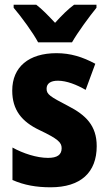

<svg xmlns="http://www.w3.org/2000/svg" viewBox="-20 -786 462 816"><path d="M142 -606H286C310 -648 359 -715 390 -753V-766H295C268 -746 244 -722 214 -689C184 -721 159 -747 134 -766H38V-753C69 -717 121 -646 142 -606ZM391 -165C391 -252 345 -297 269 -336C192 -376 178 -385 178 -409C178 -431 195 -443 226 -443C263 -443 306 -426 344 -404L385 -515C331 -544 280 -560 220 -560C103 -560 32 -502 32 -401C32 -319 72 -269 148 -233C228 -195 242 -180 242 -156C242 -128 223 -115 184 -115C136 -115 78 -134 33 -159V-21C83 1 135 10 195 10C323 10 391 -53 391 -165Z"/></svg>

Font: Noto Sans Khmer UI Condensed ExtraBold
Style: Regular
Weight: 800
Width: 3
Designer: Danh Hong and the Monotype Design Team
Foundry: Monotype Imaging Inc.
Version: Version 2.002